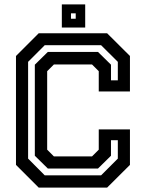

<svg xmlns="http://www.w3.org/2000/svg" viewBox="-20 -851 662 871"><path d="M155.5 0 52.5 -103V-597L155.5 -700H466L569.5 -597V-436H428V-528L397.5 -558.5H224.5L194 -528V-172L224.5 -141.5H397.5L428 -172V-264H569.5V-103L466 0ZM183 -55.5H438.5L514.5 -131.5V-215H483.5V-144.5L424.5 -86.5H197L138 -144.5V-557.5L197 -615.5H424.5L483.5 -557.5V-486.5H514.5V-570.5L438.5 -646H183L107.5 -570.5V-131.5ZM260.5 -726V-831H366.5V-726ZM302 -766H323.5V-790.5H302Z"/></svg>

Font: Tourney Thin SemiBold
Style: Regular
Weight: 600
Version: Version 1.015